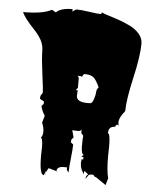

<svg xmlns="http://www.w3.org/2000/svg" viewBox="-56 -785 729 919"><g transform="rotate(5 308.0 -325.5)"><path d="M360.8 -16.6 359.9 -22.5Q359.9 -24.9 360.8 -25.9H368.7V-37.6H358.9L368.7 -48.8Q356.9 -52.2 356.9 -89.1Q356.9 -126 358.9 -138.7L348.6 -150.9V-168.9Q346.2 -159.7 331.8 -159.7Q317.4 -159.7 304.2 -161.1L313.5 -127L304.2 -116.2L302.2 -103L313.5 -93.8H314.5Q314.5 -71.3 309.3 -25.6Q304.2 20 304.2 42.5L294.9 30.8V18.6H277.8Q246.6 18.6 245.6 41Q239.7 40 226.6 35.4Q213.4 30.8 206.1 30.8L196.8 50.3V42.5L187 65.4Q166 65.4 166 -27.8L167 -70.3Q167 -104 157.2 -116.2H160.6Q167 -125 167 -143.3Q167 -161.6 157.2 -184.1L167 -218.3Q155.8 -232.9 147 -263.2L157.2 -274.4V-286.1L137.2 -296.9Q137.2 -314 142.6 -318.4Q147.9 -322.8 147.9 -332.5Q147.9 -342.3 138.2 -416.5Q128.4 -490.7 128.4 -523.2Q128.4 -555.7 114.3 -580.1Q100.1 -604.5 82 -623Q30.8 -676.8 20.5 -703.6Q115.7 -703.6 157.2 -726.6L176.8 -715.8Q198.2 -738.3 255.4 -738.3V-726.6Q271 -738.3 274.9 -738.3Q296.9 -738.3 335.9 -732.4Q375 -726.6 393.1 -726.6L397 -734.9Q402.3 -731 426.5 -723.6Q450.7 -716.3 478.3 -706.8Q505.9 -697.3 533.7 -683.8Q561.5 -670.4 579.8 -649.2Q598.1 -627.9 598.1 -602.5Q598.1 -543.5 573.5 -435.8Q548.8 -328.1 548.8 -274.4Q516.1 -233.9 522 -210.4Q522 -205.6 524.4 -202.1L515.1 -207L505.9 -194.8Q475.6 -194.8 475.6 -161.1Q486.8 -161.1 486.8 -98.1L485.8 -51.8Q485.8 20 495.6 53.2L485.8 86.9L437 53.2Q430.2 53.2 427.7 47.9Q425.3 42.5 417.5 42.5Q409.7 42.5 405.3 44.2Q400.9 45.9 399.4 48.1Q397.9 50.3 394.5 55.7Q391.1 61 387.7 65.4Q387.7 48.8 398.4 44.4Q398.4 43 381.3 29.3L377.9 30.8V47.4Q377.4 41.5 372.6 35.6Q358.9 19 358.9 -14.2Q360.8 -14.2 360.8 -16.6ZM313.5 -353.5 312 -327.6Q312 -296.9 364.7 -296.9H377.9Q388.2 -296.9 395.3 -319.6Q402.3 -342.3 402.3 -353.8Q402.3 -365.2 412.1 -376Q396.5 -410.6 383.1 -422.1Q369.6 -433.6 340.8 -433.6Q335 -433.6 331.8 -426.3Q328.6 -418.9 327.6 -418.9L322.8 -422.4H305.7Q308.6 -421.9 311 -417.7Q313.5 -413.6 313.5 -409.7V-365.2L304.2 -353.5ZM196.8 65.4Q195.8 62 195.8 56.9Q195.8 51.8 196.8 50.3ZM245.6 41 252.4 42.5H245.6Z"/></g></svg>

Font: Butcherman
Style: Regular
Weight: 400
Version: Version 001.003